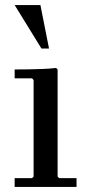

<svg xmlns="http://www.w3.org/2000/svg" viewBox="-20 -740 361 760"><path d="M214 -35H283V0H38V-35H107L113 -41V-423L107 -430H38V-465Q64 -465 92 -465.5Q120 -466 148 -467Q176 -468 202 -471L208 -465V-41ZM144 -548 38 -720H140L174 -548Z"/></svg>

Font: Brygada 1918 Medium
Style: Regular
Weight: 500
Designer: Mateusz Machalski | Borys Kosmynka | Przemek Hoffer
Foundry: NIEPODLEGLA 2018
Version: Version 3.006